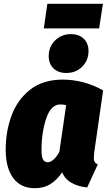

<svg xmlns="http://www.w3.org/2000/svg" viewBox="-20 -973 564 1013"><path d="M524 -496 477 -168Q475 -148 475 -141Q475 -127 479.5 -119Q484 -111 496 -106L440 16Q394 12 358 -8Q322 -28 308 -64Q280 -23 245.5 -1.5Q211 20 164 20Q89 20 49.5 -34Q10 -88 10 -183Q10 -278 40.5 -362Q71 -446 138.5 -499.5Q206 -553 312 -553Q366 -553 420.5 -538.5Q475 -524 524 -496ZM199 -180Q199 -144 207.5 -130.5Q216 -117 231 -117Q262 -117 293 -171L329 -418Q314 -422 298 -422Q249 -422 224 -348.5Q199 -275 199 -180ZM237 -677Q237 -727 271 -760Q305 -793 354 -793Q397 -793 422 -768.5Q447 -744 447 -704Q447 -654 413.5 -621Q380 -588 330 -588Q287 -588 262 -612.5Q237 -637 237 -677ZM503 -823H211L230 -953H523Z"/></svg>

Font: Fira Sans Condensed Black
Style: Italic
Weight: 900
Width: 3
Italic angle: -8°
Designer: Carrois Corporate & Edenspiekermann AG
Foundry: Carrois Corporate GbR & Edenspiekermann AG
Version: Version 4.203